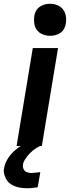

<svg xmlns="http://www.w3.org/2000/svg" viewBox="-61 -775 381 1019"><path d="M27 0 113 -520H247L161 0ZM83 224Q68 224 52.5 222Q37 220 23.5 215.5Q10 211 -2.5 203Q-15 195 -23 184Q-31 173 -36.5 156.5Q-42 140 -41 129L-39 117Q-37 105 -32.5 93Q-28 81 -21 69.5Q-14 58 -6 48Q2 38 11.5 29Q21 20 33.5 10.5Q46 1 53 -3L62 -8H153L152 0Q142 4 132.5 10Q123 16 114.5 23Q106 30 98 38Q90 46 83 55Q76 64 69.5 75Q63 86 62 93L61 101Q60 107 61 112.5Q62 118 64.5 123Q67 128 70.5 132Q74 136 79.5 138Q85 140 91.5 141.5Q98 143 101 143H106Q111 143 116 142.5Q121 142 126 141.5Q131 141 137.5 140.5Q144 140 147 139H153L139 219Q133 220 127 220.5Q121 221 114.5 222Q108 223 101 223.5Q94 224 90 224ZM205 -585Q185 -585 166 -592.5Q147 -600 135.5 -615Q124 -630 121 -650Q118 -670 121 -690Q123 -705 130.5 -718Q138 -731 150.5 -739.5Q163 -748 177 -751.5Q191 -755 205 -755Q225 -755 243.5 -747.5Q262 -740 273.5 -725Q285 -710 288.5 -690Q292 -670 288 -650Q286 -635 279 -622Q272 -609 259.5 -600.5Q247 -592 233 -588.5Q219 -585 205 -585Z"/></svg>

Font: Iosevka Aile Extrabold Oblique
Style: Regular
Weight: 800
Italic angle: -9°
Designer: Belleve Invis
Foundry: Belleve Invis
Version: Version 31.1.0; ttfautohint (v1.8.4)